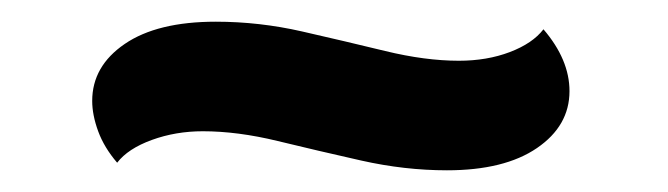

<svg xmlns="http://www.w3.org/2000/svg" viewBox="-20 -319 616 177"><path d="M392 -162Q353 -162 313 -171Q273 -180 236 -189Q199 -198 167 -198Q142 -198 120 -190Q98 -182 88 -169Q76 -183 70.5 -198Q65 -213 65 -226Q65 -258 95 -278.5Q125 -299 179 -299Q219 -299 258.5 -290Q298 -281 335 -272Q372 -263 403 -263Q429 -263 450 -271Q471 -279 481 -292Q505 -264 505 -235Q505 -203 475 -182.5Q445 -162 392 -162Z"/></svg>

Font: Sansita Swashed Black
Style: Regular
Weight: 900
Designer: Pablo Cosgaya
Foundry: Omnibus-Type
Version: Version 1.003; ttfautohint (v1.8.3)